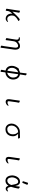

<svg xmlns="http://www.w3.org/2000/svg" viewBox="2812 -3616 992 6655"><g transform="rotate(90 3307.5 -288.0)"><path d="M297 -115 336 -369Q342 -409 349 -475Q350 -483 364 -483Q381 -483 400.5 -473.5Q420 -464 420 -452V-449Q413 -414 404 -360L382 -222Q438 -289 513 -363Q588 -437 639 -472Q644 -475 651 -475Q667 -475 687 -461Q707 -447 707 -436Q707 -431 702 -428L671 -410Q632 -388 608 -369Q558 -327 537 -292Q516 -257 516 -202Q516 -139 548 -92Q580 -45 635 -45Q658 -45 673.5 -47Q689 -49 700 -57Q705 -61 714.5 -66.5Q724 -72 730 -72Q739 -72 739 -63Q739 -52 723.5 -34.5Q708 -17 683 -3.5Q658 10 630 10Q550 10 501 -46Q452 -102 452 -192Q452 -211 453 -221Q425 -195 398 -154Q371 -113 363 -75Q358 -52 352 -1Q351 7 337 7Q320 7 301 -2.5Q282 -12 282 -25V-27Z M1618 187Q1600 187 1581 177.5Q1562 168 1562 155V152Q1573 102 1579 65L1627 -274Q1632 -311 1632 -334Q1632 -377 1617 -399Q1602 -421 1569 -421Q1543 -421 1508.5 -404Q1474 -387 1446 -355Q1418 -323 1411 -279L1384 -104Q1383 -97 1376 -43L1371 1Q1370 10 1356 10Q1339 10 1319.5 -0.5Q1300 -11 1300 -23V-26Q1310 -74 1316 -112L1350 -330Q1354 -362 1354 -374Q1354 -443 1299 -443H1289Q1280 -443 1274.5 -448.5Q1269 -454 1269 -461Q1269 -483 1327 -483Q1369 -483 1393.5 -463.5Q1418 -444 1419 -405Q1488 -486 1573 -486Q1641 -486 1671 -441.5Q1701 -397 1701 -327Q1701 -295 1697 -270L1647 73L1634 179Q1633 187 1618 187Z M2475 128 2470 174Q2469 188 2448 188Q2431 188 2415 178Q2399 168 2399 153L2400 148Q2414 80 2420 41L2424 13Q2346 -2 2303.5 -59.5Q2261 -117 2261 -207Q2261 -261 2284 -318.5Q2307 -376 2336.5 -415Q2366 -454 2382 -454Q2392 -454 2399 -445Q2443 -479 2495 -485L2512 -610Q2516 -637 2522 -704Q2523 -714 2538 -714Q2556 -714 2573 -703Q2590 -692 2590 -677V-673Q2582 -635 2575 -585L2560 -484Q2611 -477 2651 -446.5Q2691 -416 2714 -364Q2737 -312 2737 -245Q2737 -180 2706.5 -120.5Q2676 -61 2620 -22.5Q2564 16 2490 19L2482 69Q2476 117 2475 128ZM2330 -208Q2330 -142 2358 -101Q2386 -60 2432 -48L2486 -421Q2443 -412 2407 -379.5Q2371 -347 2350.5 -301Q2330 -255 2330 -208ZM2668 -245Q2668 -319 2637.5 -365.5Q2607 -412 2552 -422L2498 -43Q2536 -46 2576 -74Q2616 -102 2642 -147Q2668 -192 2668 -245Z M3467 -470Q3469 -479 3481 -479Q3498 -479 3518.5 -467.5Q3539 -456 3539 -444V-441L3522 -353L3492 -135Q3488 -111 3488 -93Q3488 -66 3499.5 -59Q3511 -52 3530 -52Q3549 -52 3571 -58.5Q3593 -65 3608 -76Q3625 -89 3635 -89Q3645 -89 3645 -78Q3645 -61 3624 -40Q3603 -19 3571.5 -4Q3540 11 3509 11Q3417 11 3417 -93Q3417 -119 3421 -143L3453 -364Q3462 -418 3467 -470Z M4781 -432Q4781 -418 4770 -418Q4682 -420 4644 -420H4613Q4652 -394 4677.5 -347Q4703 -300 4703 -244Q4703 -169 4674.5 -109.5Q4646 -50 4591 -16Q4536 18 4458 18Q4400 18 4355.5 -9.5Q4311 -37 4287 -85.5Q4263 -134 4263 -193Q4263 -263 4300.5 -330Q4338 -397 4405.5 -439.5Q4473 -482 4558 -482H4640Q4694 -482 4745 -485H4746Q4759 -485 4770 -466.5Q4781 -448 4781 -432ZM4331 -193Q4331 -125 4365 -85Q4399 -45 4457 -45Q4542 -45 4588.5 -99Q4635 -153 4635 -238Q4635 -289 4621.5 -328Q4608 -367 4578 -397Q4568 -407 4568 -417V-420H4554Q4490 -420 4439 -387Q4388 -354 4359.5 -301Q4331 -248 4331 -193Z M5467 -470Q5469 -479 5481 -479Q5498 -479 5518.5 -467.5Q5539 -456 5539 -444V-441L5522 -353L5492 -135Q5488 -111 5488 -93Q5488 -66 5499.5 -59Q5511 -52 5530 -52Q5549 -52 5571 -58.5Q5593 -65 5608 -76Q5625 -89 5635 -89Q5645 -89 5645 -78Q5645 -61 5624 -40Q5603 -19 5571.5 -4Q5540 11 5509 11Q5417 11 5417 -93Q5417 -119 5421 -143L5453 -364Q5462 -418 5467 -470Z M6312 -752Q6315 -764 6332.5 -764Q6350 -764 6366.5 -754.5Q6383 -745 6383 -732Q6383 -729 6382 -727L6320 -576Q6317 -567 6303.5 -567Q6290 -567 6275.5 -575Q6261 -583 6261 -589.5Q6261 -596 6262 -597ZM6454 -170Q6475 -74 6505 -56Q6519 -48 6540.5 -46.5Q6562 -45 6577.5 -59Q6593 -73 6603.5 -73Q6614 -73 6615 -62.5Q6616 -52 6604 -34.5Q6592 -17 6570 -3.5Q6548 10 6516.5 10Q6485 10 6460.5 -11Q6436 -32 6417 -87Q6386 -35 6341.5 -8.5Q6297 18 6248 18Q6199 18 6160 -2Q6077 -43 6061 -184Q6056 -229 6067 -281.5Q6078 -334 6104.5 -380.5Q6131 -427 6172.5 -456.5Q6214 -486 6275 -486Q6336 -486 6371.5 -448.5Q6407 -411 6427 -319Q6442 -390 6444 -458Q6445 -476 6460.5 -476Q6476 -476 6495.5 -461.5Q6515 -447 6517 -432Q6510 -381 6491.5 -304.5Q6473 -228 6454 -170ZM6240 -45Q6340 -45 6392 -183Q6387 -209 6382 -237Q6366 -335 6344 -379Q6322 -423 6275 -423Q6206 -423 6163 -342.5Q6120 -262 6129 -185Q6145 -45 6240 -45Z"/></g></svg>

Font: Fusion Kai T
Style: Regular
Weight: 400
Designer: Fontworks Inc.
Version: Version 24.134;May 13, 2024